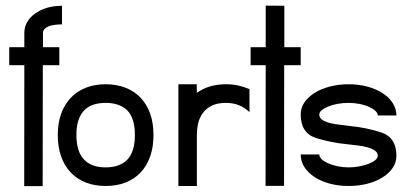

<svg xmlns="http://www.w3.org/2000/svg" viewBox="-20 -649 1439 670"><path d="M64.5 0.5 64.9 -421.4H12.2V-484.4H64.9V-533.7Q64.9 -555.7 75.4 -573Q85.9 -590.3 103.5 -602.5Q121.1 -614.7 143.3 -621.6Q165.5 -628.4 196.3 -628.9V-564Q186 -564 172.4 -562.5Q158.7 -561 149.9 -557.4Q141.1 -553.7 135.5 -547.9Q129.9 -542 129.9 -533.2V-484.4H187V-421.4H129.4L128.9 0.5Z M348.6 -355Q387.2 -355 418.2 -342.8Q449.2 -330.6 470.9 -307.6Q492.7 -284.7 504.2 -252Q515.6 -219.2 515.6 -177.7Q515.6 -135.7 503.9 -102.8Q492.2 -69.8 470.5 -46.9Q448.7 -23.9 418 -12Q387.2 0 348.6 0Q310.5 0 279.8 -12Q249 -23.9 227.1 -46.9Q205.1 -69.8 193.4 -102.8Q181.6 -135.7 181.6 -177.7Q181.6 -219.2 193.4 -252Q205.1 -284.7 226.8 -307.6Q248.5 -330.6 279.3 -342.8Q310.1 -355 348.6 -355ZM425.3 -262.7Q398.4 -290 348.6 -290Q246.6 -290 246.6 -177.7Q246.6 -121.1 272.5 -93Q298.3 -64.9 348.6 -64.9Q398.9 -64.9 424.8 -92.5Q450.7 -120.1 450.7 -177.7Q450.7 -235.4 425.3 -262.7Z M666.5 -355 667 -325.2Q708.5 -355 769 -355Q791.5 -355 811.5 -350.6Q831.5 -346.2 850.6 -337.9V-257.8Q816.9 -290 769 -290Q738.3 -290 718.5 -280Q698.7 -270 687.3 -253.9Q675.8 -237.8 671.4 -217.8Q667 -197.8 667 -177.7V0H602.5V-355Z M906.7 -0.5 907.2 -421.4H854.5V-484.4H907.2V-629.4L972.2 -628.9V-484.4H1029.3V-421.4H971.7L971.2 -0.5Z M1298.3 -246.1Q1298.3 -254.4 1289.8 -262.2Q1281.2 -270 1267.1 -276.4Q1252.9 -282.7 1234.6 -286.4Q1216.3 -290 1196.3 -290Q1176.3 -290 1158 -286.6Q1139.6 -283.2 1125.5 -277.3Q1111.3 -271.5 1102.8 -264.4Q1094.2 -257.3 1094.2 -250Q1094.2 -239.3 1102.3 -232.7Q1110.4 -226.1 1123.5 -221.9Q1136.7 -217.8 1153.8 -215.3Q1170.9 -212.9 1188.5 -210.9L1199.7 -209.5Q1259.8 -203.6 1310.1 -187Q1363.3 -169.4 1363.3 -105.5Q1363.3 -82.5 1350.3 -63.2Q1337.4 -43.9 1314.7 -29.8Q1292 -15.6 1261.7 -7.8Q1231.4 0 1196.3 0Q1161.1 0 1130.6 -8.3Q1100.1 -16.6 1077.6 -31.2Q1055.2 -45.9 1042.2 -65.9Q1029.3 -85.9 1029.3 -109.9H1094.2Q1094.2 -101.1 1102.8 -93Q1111.3 -85 1125.7 -78.9Q1140.1 -72.8 1158.4 -68.8Q1176.8 -64.9 1196.3 -64.9Q1215.3 -64.9 1233.6 -68.4Q1252 -71.8 1266.4 -77.4Q1280.8 -83 1289.6 -90.3Q1298.3 -97.7 1298.3 -105.5Q1298.3 -116.2 1288.8 -123Q1279.3 -129.9 1264.4 -134.3Q1249.5 -138.7 1230.7 -141.1Q1211.9 -143.6 1193.4 -145.5Q1162.6 -148.4 1134.8 -154.1Q1106.9 -159.7 1082.5 -167.5Q1029.3 -184.6 1029.3 -250Q1029.3 -272.5 1042.2 -291.5Q1055.2 -310.5 1077.6 -324.7Q1100.1 -338.9 1130.6 -346.9Q1161.1 -355 1196.3 -355Q1231.9 -355 1262.5 -346.7Q1293 -338.4 1315.4 -323.7Q1337.9 -309.1 1350.6 -289.1Q1363.3 -269 1363.3 -246.1Z"/></svg>

Font: Fibel Vienna LRS
Style: Regular
Weight: 400
Designer: Peter Wiegel
Foundry: Peter Wioegel
Version: Version 000.000